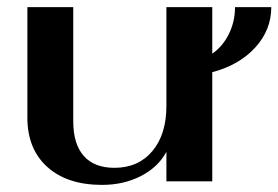

<svg xmlns="http://www.w3.org/2000/svg" viewBox="-20 -510 783 540"><path d="M577 -307V0H448V-83Q425 -40 376.5 -15Q328 10 267 10Q169 10 113 -40.5Q57 -91 57 -179V-490H186V-169Q186 -105 215.5 -71.5Q245 -38 302 -38Q369 -38 408.5 -85Q448 -132 448 -212V-490H577V-359Q607 -380 624 -415Q641 -450 641 -490H743Q743 -426 698 -376.5Q653 -327 577 -307Z"/></svg>

Font: Fahkwang SemiBold
Style: Regular
Weight: 600
Designer: Suppakit Chalermlarp | Katatrad Co.,Ltd.
Foundry: Cadson Demak Co.,Ltd.
Version: Version 1.000; ttfautohint (v1.6)